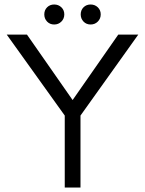

<svg xmlns="http://www.w3.org/2000/svg" viewBox="-20 -834 645 854"><path d="M268 0V-320L10 -680H100L303 -389L506 -680H595L338 -320V0ZM383 -725Q364 -725 351.5 -738Q339 -751 339 -770Q339 -789 351.5 -801.5Q364 -814 383 -814Q402 -814 415 -801.5Q428 -789 428 -770Q428 -751 415 -738Q402 -725 383 -725ZM221 -725Q202 -725 189.5 -738Q177 -751 177 -770Q177 -789 189.5 -801.5Q202 -814 221 -814Q240 -814 253 -801.5Q266 -789 266 -770Q266 -751 253 -738Q240 -725 221 -725Z"/></svg>

Font: Teachers
Style: Regular
Weight: 400
Designer: Alfredo Marco Pradil, Chank Diesel
Version: Version 1.001